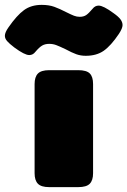

<svg xmlns="http://www.w3.org/2000/svg" viewBox="-102 -768 523 788"><path d="M167 -566Q142 -578 128.5 -583Q115 -588 100 -588Q83 -588 71 -581Q59 -574 43 -555Q33 -542 18 -542Q-1 -542 -43 -573Q-64 -589 -73 -599.5Q-82 -610 -82 -621Q-82 -635 -67 -656Q-33 -705 -3.5 -726.5Q26 -748 69 -748Q99 -748 121 -740Q143 -732 170 -718Q190 -708 201.5 -703.5Q213 -699 225 -699Q241 -699 251.5 -706Q262 -713 278 -732Q288 -745 303 -745Q322 -745 364 -714Q384 -700 392.5 -688.5Q401 -677 401 -665Q401 -652 386 -629Q353 -580 323.5 -559.5Q294 -539 250 -539Q229 -539 211 -545.5Q193 -552 167 -566ZM40 -57V-423Q40 -452 53.5 -466Q67 -480 100 -480H219Q253 -480 266.5 -466.5Q280 -453 280 -423V-57Q280 -28 266.5 -14Q253 0 219 0H100Q67 0 53.5 -14Q40 -28 40 -57Z"/></svg>

Font: Mitr
Style: Bold
Weight: 700
Designer: Thanarat Vachiruckul
Foundry: Cadson Demak
Version: Version 1.002